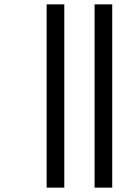

<svg xmlns="http://www.w3.org/2000/svg" viewBox="-20 -815 639 881"><path d="M414 46V-795H495V46ZM194 46V-795H275V46Z"/></svg>

Font: Noto Sans Kannada UI
Style: Regular
Weight: 400
Designer: Jelle Bosma - Monotype Design Team
Foundry: Monotype Imaging Inc.
Version: Version 2.006